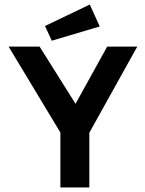

<svg xmlns="http://www.w3.org/2000/svg" viewBox="-20 -829 640 849"><path d="M247 0V-243L18 -623H155L314 -370L454 -623H587L375 -242V0ZM209 -649 179 -714 377 -809 421 -712Z"/></svg>

Font: Inconsolata Expanded ExtraBold
Style: Regular
Weight: 800
Width: 7
Monospace: yes
Designer: Raph Levien, Cyreal, Brenton Simpson
Foundry: Raph Levien, Cyreal, Google
Version: Version 3.001; ttfautohint (v1.8.2.53-6de2)